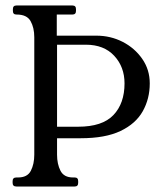

<svg xmlns="http://www.w3.org/2000/svg" viewBox="-20 -680 584 700"><path d="M40 0Q26 0 26 -13V-20Q26 -33 40 -33H46Q80 -33 92.5 -57.5Q105 -82 105 -116V-544Q105 -579 91.5 -603Q78 -627 41 -627H40Q27 -627 27 -640V-647Q27 -660 40 -660H244Q257 -660 257 -647V-640Q257 -627 244 -627H187V-550H331Q383 -550 427 -527.5Q471 -505 498.5 -465.5Q526 -426 526 -376Q526 -320 500.5 -274.5Q475 -229 419.5 -202.5Q364 -176 274 -176H188V-116Q188 -82 200.5 -57.5Q213 -33 246 -33H252Q265 -33 265 -20V-13Q265 0 252 0ZM188 -218H265Q353 -218 393.5 -260.5Q434 -303 434 -376Q434 -436 396.5 -476.5Q359 -517 293 -517H188Z"/></svg>

Font: Young Serif Light
Style: Regular
Weight: 300
Designer: Bastien Sozeau
Foundry: NBR — Bastien Sozeau
Version: Version 5.001